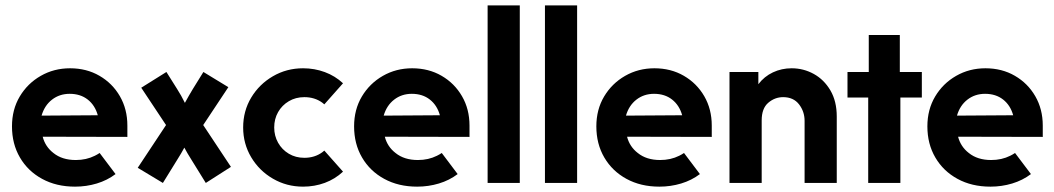

<svg xmlns="http://www.w3.org/2000/svg" viewBox="-20 -687 3957 721"><path d="M413.9 -33.3Q382.6 -9.7 343.4 2.1Q304.2 13.9 261.8 13.9Q191.7 13.9 138.2 -15.3Q84.7 -44.4 54.9 -95.5Q25 -146.5 25 -212.5Q25 -275.7 54.2 -324.7Q83.3 -373.6 133 -402.1Q182.6 -430.6 243.1 -430.6Q304.9 -430.6 353.5 -402.4Q402.1 -374.3 430.2 -325.7Q458.3 -277.1 458.3 -215.3V-172.9L140.3 -173.6Q150 -136.1 180.6 -112.5Q213.2 -86.1 264.6 -86.1Q304.2 -86.1 336.1 -102.1Q345.8 -106.9 354.2 -112.5Q354.2 -112.5 413.9 -33.3ZM347.2 -254.2Q336.8 -291.7 309.4 -313.2Q281.9 -334.7 241.7 -334.7Q203.5 -334.7 175.3 -312.8Q147.2 -291 136.1 -252.8Q136.1 -252.8 347.2 -254.2Z M497.2 -56.9Q497.2 -56.9 603.5 -217.4L510.4 -357.6Q510.4 -357.6 604.9 -416.7L645.1 -352.8Q652.8 -341 660.1 -327.8Q667.4 -314.6 674.3 -300.7Q681.9 -314.6 689.2 -327.4Q696.5 -340.3 704.2 -352.8L743.8 -416.7L837.5 -359.7Q837.5 -359.7 743.1 -217.4L847.2 -60.4Q847.2 -60.4 752.8 0L696.5 -91Q690.3 -100.7 684 -111.5Q677.8 -122.2 672.2 -132.6Q666.7 -122.2 660.4 -111.5Q654.2 -100.7 647.9 -91L591.7 0Z M1268.1 -42.4Q1238.2 -14.6 1199.7 -0.3Q1161.1 13.9 1118.1 13.9Q1056.2 13.9 1004.9 -16Q953.5 -45.8 923.3 -96.5Q893.1 -147.2 893.1 -208.3Q893.1 -270.1 923.3 -320.5Q953.5 -370.8 1004.9 -400.7Q1056.2 -430.6 1118.1 -430.6Q1161.1 -430.6 1199.7 -416.3Q1238.2 -402.1 1268.1 -374.3L1197.9 -295.1Q1194.4 -297.9 1190.3 -301.4Q1161.8 -322.2 1122.9 -322.2Q1090.3 -322.2 1064.6 -306.9Q1038.9 -291.7 1024.3 -266Q1009.7 -240.3 1009.7 -208.3Q1009.7 -177.1 1024.3 -151Q1038.9 -125 1064.6 -109.7Q1090.3 -94.4 1122.9 -94.4Q1161.8 -94.4 1190.3 -115.3Q1194.4 -118.8 1197.9 -121.5Q1197.9 -121.5 1268.1 -42.4Z M1698.6 -33.3Q1667.4 -9.7 1628.1 2.1Q1588.9 13.9 1546.5 13.9Q1476.4 13.9 1422.9 -15.3Q1369.4 -44.4 1339.6 -95.5Q1309.7 -146.5 1309.7 -212.5Q1309.7 -275.7 1338.9 -324.7Q1368.1 -373.6 1417.7 -402.1Q1467.4 -430.6 1527.8 -430.6Q1589.6 -430.6 1638.2 -402.4Q1686.8 -374.3 1714.9 -325.7Q1743.1 -277.1 1743.1 -215.3V-172.9L1425 -173.6Q1434.7 -136.1 1465.3 -112.5Q1497.9 -86.1 1549.3 -86.1Q1588.9 -86.1 1620.8 -102.1Q1630.6 -106.9 1638.9 -112.5Q1638.9 -112.5 1698.6 -33.3ZM1631.9 -254.2Q1621.5 -291.7 1594.1 -313.2Q1566.7 -334.7 1526.4 -334.7Q1488.2 -334.7 1460.1 -312.8Q1431.9 -291 1420.8 -252.8Q1420.8 -252.8 1631.9 -254.2Z M1811.1 0V-666.7H1931.9V0Z M2026.4 0V-666.7H2147.2V0Z M2608.3 -33.3Q2577.1 -9.7 2537.8 2.1Q2498.6 13.9 2456.2 13.9Q2386.1 13.9 2332.6 -15.3Q2279.2 -44.4 2249.3 -95.5Q2219.4 -146.5 2219.4 -212.5Q2219.4 -275.7 2248.6 -324.7Q2277.8 -373.6 2327.4 -402.1Q2377.1 -430.6 2437.5 -430.6Q2499.3 -430.6 2547.9 -402.4Q2596.5 -374.3 2624.7 -325.7Q2652.8 -277.1 2652.8 -215.3V-172.9L2334.7 -173.6Q2344.4 -136.1 2375 -112.5Q2407.6 -86.1 2459 -86.1Q2498.6 -86.1 2530.6 -102.1Q2540.3 -106.9 2548.6 -112.5Q2548.6 -112.5 2608.3 -33.3ZM2541.7 -254.2Q2531.2 -291.7 2503.8 -313.2Q2476.4 -334.7 2436.1 -334.7Q2397.9 -334.7 2369.8 -312.8Q2341.7 -291 2330.6 -252.8Q2330.6 -252.8 2541.7 -254.2Z M2719.4 0V-416.7H2827.8V-370.8Q2850 -400 2882.6 -415.3Q2915.3 -430.6 2952.8 -430.6Q2997.2 -430.6 3035.8 -409.4Q3074.3 -388.2 3098.3 -347.6Q3122.2 -306.9 3122.2 -249.3V0H3001.4V-233.3Q3001.4 -268.1 2980.6 -295.1Q2959.7 -322.2 2920.8 -322.2Q2889.6 -322.2 2864.9 -301Q2840.3 -279.9 2840.3 -234.7V0Z M3240.3 0V-320.8H3162.5V-416.7H3242.4V-555.6H3359V-416.7H3441.7V-320.8H3361.1V0Z M3851.4 -33.3Q3820.1 -9.7 3780.9 2.1Q3741.7 13.9 3699.3 13.9Q3629.2 13.9 3575.7 -15.3Q3522.2 -44.4 3492.4 -95.5Q3462.5 -146.5 3462.5 -212.5Q3462.5 -275.7 3491.7 -324.7Q3520.8 -373.6 3570.5 -402.1Q3620.1 -430.6 3680.6 -430.6Q3742.4 -430.6 3791 -402.4Q3839.6 -374.3 3867.7 -325.7Q3895.8 -277.1 3895.8 -215.3V-172.9L3577.8 -173.6Q3587.5 -136.1 3618.1 -112.5Q3650.7 -86.1 3702.1 -86.1Q3741.7 -86.1 3773.6 -102.1Q3783.3 -106.9 3791.7 -112.5Q3791.7 -112.5 3851.4 -33.3ZM3784.7 -254.2Q3774.3 -291.7 3746.9 -313.2Q3719.4 -334.7 3679.2 -334.7Q3641 -334.7 3612.8 -312.8Q3584.7 -291 3573.6 -252.8Q3573.6 -252.8 3784.7 -254.2Z"/></svg>

Font: co2trust
Style: Bold
Weight: 700
Designer: Kristian Moeller
Foundry: Dicotype
Version: Version 1.000